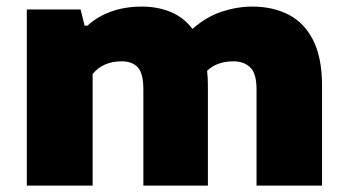

<svg xmlns="http://www.w3.org/2000/svg" viewBox="-20 -578 1082 598"><path d="M63.5 0V-548.5H231L243.5 -498H252.5Q283 -526.5 326.2 -542Q369.5 -557.5 421.5 -557.5Q471 -557.5 511.5 -540.8Q552 -524 579.5 -488Q623 -526 671 -541.8Q719 -557.5 766 -557.5Q830 -557.5 879 -532.2Q928 -507 955.5 -452.5Q983 -398 983 -311V0H779V-299.5Q779 -349.5 759.2 -368.2Q739.5 -387 707.5 -387Q655.5 -387 625 -357.5Q627.5 -336.5 627.5 -313.5V0H426.5V-299.5Q426.5 -349.5 409.2 -368.2Q392 -387 359 -387Q301 -387 268.5 -347.5V0Z"/></svg>

Font: Encode Sans Expanded Expanded ExtraBold
Style: Regular
Weight: 800
Width: 7
Designer: Multiple Designers
Foundry: Impallari Type
Version: Version 3.000; ttfautohint (v1.8.3) -l 8 -r 50 -G 200 -x 14 